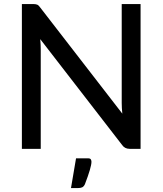

<svg xmlns="http://www.w3.org/2000/svg" viewBox="-20 -738 806 952"><path d="M677 0H623Q598.5 0 585.5 -19L179.5 -544Q182 -516 182 -494V0H88.5V-718H143.5Q157.5 -718 164.8 -714.8Q172 -711.5 180 -700L586.5 -174.5Q583.5 -203 583.5 -227.5V-718H677ZM366.5 194.5H332L357 47H416Q427.5 47 430.5 52.5Q433.5 58 433.5 64Q433.5 91 401 175.5Q395.5 187 387.5 190.8Q379.5 194.5 366.5 194.5Z"/></svg>

Font: Verano Sans Medium
Style: Regular
Weight: 500
Designer: Lukasz Dziedzic with Adam Twardoch and Botio Nikoltchev
Foundry: tyPoland Lukasz Dziedzic
Version: Version 3.001;December 28, 2019;FontCreator 12.0.0.2547 64-b